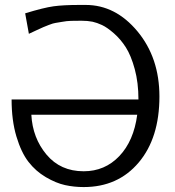

<svg xmlns="http://www.w3.org/2000/svg" viewBox="-20 -736 709 778"><path d="M27 -333H541Q541 -401 526 -456Q511 -511 490 -544Q469 -577 441.5 -601Q414 -625 393.5 -634.5Q373 -644 355 -648Q335 -652 310 -652Q286 -652 268 -651.5Q250 -651 231.5 -647.5Q213 -644 204.5 -643Q196 -642 178 -635Q160 -628 155.5 -626Q151 -624 127 -613Q103 -602 97 -599L82 -682Q157 -705 197 -710.5Q237 -716 302 -716H327Q448 -716 537 -609Q626 -502 626 -345Q626 -177 542 -77.5Q458 22 319 22Q280 22 243.5 14Q207 6 166 -18Q125 -42 95.5 -80Q66 -118 46.5 -183Q27 -248 27 -333ZM107 -271Q112 -177 168.5 -109.5Q225 -42 319 -42Q405 -42 463.5 -103.5Q522 -165 536 -271Z"/></svg>

Font: CMU Sans Serif
Style: Medium
Weight: 500
Version: Version 0.7.0